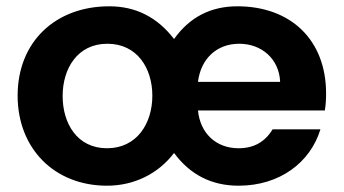

<svg xmlns="http://www.w3.org/2000/svg" viewBox="-20 -582 1092 610"><path d="M179 -277C179 -364 226 -443 321 -443C416 -443 464 -365 464 -278C464 -190 415 -111 320 -111C225 -111 179 -190 179 -277ZM609 -322C618 -395 668 -443 740 -443C811 -443 867 -395 870 -322ZM738 8C869 8 966 -66 998 -171H846C822 -131 786 -111 738 -111C666 -111 616 -159 609 -231H1012C1015 -248 1016 -266 1016 -285C1016 -456 903 -562 734 -562C649 -562 582 -527 533 -458C480 -527 412 -562 327 -562C157 -562 36 -450 36 -278C36 -111 152 8 320 8C405 8 482 -29 533 -96C584 -27 652 8 738 8Z"/></svg>

Font: Matrixport Bold
Style: Regular
Weight: 600
Designer: Ninad Kale (Devanagari), Jonny Pinhorn (Latin)
Foundry: Indian Type Foundry
Version: Version 2.000;PS 1.0;hotconv 1.0.79;makeotf.lib2.5.61930; tt